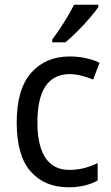

<svg xmlns="http://www.w3.org/2000/svg" viewBox="-20 -786 471 816"><path d="M271 10Q170 10 110.5 -57Q51 -124 51 -265Q51 -407 112.5 -476.5Q174 -546 276 -546Q313 -546 346.5 -538.5Q380 -531 403 -519L376 -448Q354 -457 327 -464Q300 -471 277 -471Q139 -471 139 -266Q139 -167 173 -115.5Q207 -64 274 -64Q309 -64 339 -72Q369 -80 395 -93V-19Q344 10 271 10ZM398 -756Q385 -737 360.5 -708.5Q336 -680 308 -652Q280 -624 258 -606H202V-618Q226 -650 252 -691Q278 -732 295 -766H398Z"/></svg>

Font: Noto Sans Gurmukhi SemiCondensed
Style: Regular
Weight: 400
Width: 4
Designer: Jelle Bosma - Monotype Design Team
Foundry: Monotype Imaging Inc.
Version: Version 2.004; ttfautohint (v1.8.4.7-5d5b)